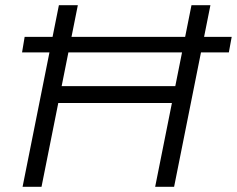

<svg xmlns="http://www.w3.org/2000/svg" viewBox="-20 -720 913 740"><path d="M718 -700H791L651 0H578ZM140 0H67L207 -700H280ZM650 -323H198L210 -388H663ZM65 -518 75 -578H873L862 -518Z"/></svg>

Font: MOST Montserrat
Style: Italic
Weight: 400
Italic angle: -11.3°
Designer: Julieta Ulanovsky
Foundry: Julieta Ulanovsky
Version: Version 8.000;March 11, 2024;FontCreator 15.0.0.2926 64-bit